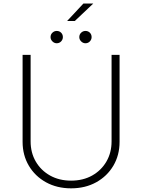

<svg xmlns="http://www.w3.org/2000/svg" viewBox="-20 -1031 787 1063"><path d="M597.7 -727.3H642V-245.7Q642 -171.9 607.6 -113.6Q573.2 -55.4 512.6 -21.8Q452.1 11.7 373.6 11.7Q295.5 11.7 234.7 -21.8Q174 -55.4 139.6 -113.6Q105.1 -171.9 105.1 -245.7V-727.3H149.5V-248.2Q149.5 -185.7 178.1 -136.5Q206.7 -87.4 257.3 -59.1Q307.9 -30.9 373.6 -30.9Q439.6 -30.9 490.1 -59.1Q540.5 -87.4 569.1 -136.5Q597.7 -185.7 597.7 -248.2ZM351.6 -914.8 441.8 -1011.4H496.4L394.2 -914.8ZM294 -791.5Q280.5 -791.5 270.2 -801.8Q259.9 -812.1 259.9 -825.6Q259.9 -840.2 270.2 -850Q280.5 -859.7 294 -859.7Q308.6 -859.7 318.4 -850Q328.1 -840.2 328.1 -825.6Q328.1 -812.1 318.4 -801.8Q308.6 -791.5 294 -791.5ZM453.1 -791.5Q439.6 -791.5 429.3 -801.8Q419 -812.1 419 -825.6Q419 -840.2 429.3 -850Q439.6 -859.7 453.1 -859.7Q467.7 -859.7 477.5 -850Q487.2 -840.2 487.2 -825.6Q487.2 -812.1 477.5 -801.8Q467.7 -791.5 453.1 -791.5Z"/></svg>

Font: Inter Extra Light BETA
Style: Regular
Weight: 200
Designer: Rasmus Andersson
Foundry: rsms
Version: Version 3.011;git-f93a4a705